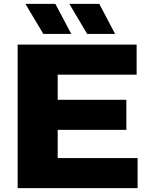

<svg xmlns="http://www.w3.org/2000/svg" viewBox="-20 -970 774 990"><path d="M277.5 -155H689.5V0H71V-740H684.5V-585H277.5V-455.5H631.5V-300.5H277.5ZM203.5 -795 111 -950H265.5L347.5 -795ZM429.5 -795 337.5 -950H492L573.5 -795Z"/></svg>

Font: Encode Sans Expanded ExtraBold
Style: Regular
Weight: 800
Width: 7
Designer: Multiple Designers
Foundry: Impallari Type
Version: Version 2.000